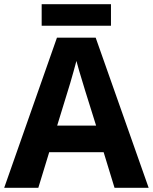

<svg xmlns="http://www.w3.org/2000/svg" viewBox="-20 -897 730 917"><path d="M527 0 475 -170H215L163 0H0L252 -717H437L690 0ZM387 -463Q382 -480 374 -506Q366 -532 358 -559Q350 -586 345 -606Q340 -586 331.5 -556.5Q323 -527 315.5 -500.5Q308 -474 304 -463L253 -297H439ZM510 -877V-774H179V-877Z"/></svg>

Font: Noto Sans Canadian Aboriginal
Style: Regular
Weight: 400
Designer: Monotype Design Team, Typotheque's Kevin King
Foundry: Monotype Imaging Inc.
Version: Version 2.002